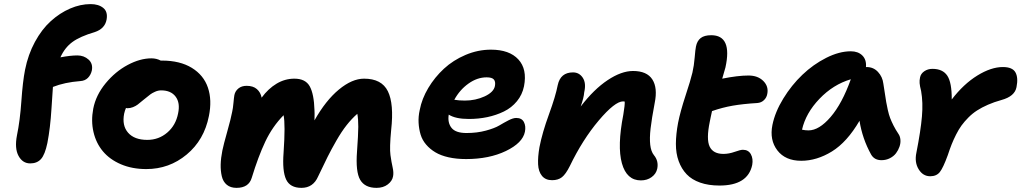

<svg xmlns="http://www.w3.org/2000/svg" viewBox="-20 -825 4937 928"><path d="M126 -35.2Q89.4 -35.2 69.6 -71.5Q49.8 -107.9 62 -170.9Q76.7 -241.7 83.3 -336.2Q89.8 -430.7 101.1 -487.8Q115.7 -561.5 148.9 -622.6Q182.1 -683.6 225.6 -722.9Q269 -762.2 318.8 -783.7Q368.7 -805.2 418 -805.2Q456.5 -805.2 479.2 -786.6Q502 -768.1 495.1 -730Q486.8 -686 438 -669.9Q366.7 -648.9 329.8 -621.8Q293 -594.7 272 -547.9Q320.8 -557.1 354 -557.1Q385.7 -557.1 408 -537.1Q430.2 -517.1 423.8 -483.9Q418.9 -462.9 405 -448.7Q391.1 -434.6 368.2 -433.1Q292 -427.2 235.8 -404.8Q234.4 -393.6 228.8 -300Q223.1 -206.5 209 -133.8Q197.3 -77.6 178.2 -56.4Q159.2 -35.2 126 -35.2Z M687 -7.8Q618.7 -7.8 564.5 -31Q510.3 -54.2 477.3 -93.8Q444.3 -133.3 431.9 -186.8Q419.4 -240.2 430.7 -299.8Q443.4 -365.2 490.5 -422.4Q537.6 -479.5 597.4 -511.2Q657.2 -543 711.9 -543Q736.3 -543 756.8 -532.2H762.7Q849.6 -532.2 907 -497.1Q964.4 -461.9 984.9 -401.6Q1005.4 -341.3 989.7 -264.2Q966.8 -148.4 882.3 -78.1Q797.9 -7.8 687 -7.8ZM580.1 -275.9Q568.8 -218.3 599.1 -183.6Q629.4 -148.9 691.9 -148.9Q747.1 -148.9 788.3 -184.1Q829.6 -219.2 840.8 -276.9Q851.6 -327.6 828.9 -357.9Q806.2 -388.2 758.8 -388.2Q744.1 -388.2 729.5 -381.6Q714.8 -375 706.8 -368.9Q698.7 -362.8 675.8 -344.2Q654.8 -326.7 645.5 -319.6Q636.2 -312.5 622.8 -307.1Q609.4 -301.8 594.7 -301.8Q591.8 -301.8 588.9 -303.2Q583.5 -291 580.1 -275.9Z M1123 83Q1094.2 83 1076.2 68.1Q1058.1 53.2 1052 26.9Q1045.9 0.5 1046.6 -30Q1047.4 -60.5 1054.7 -97.2Q1060.5 -126 1078.4 -189.2Q1096.2 -252.4 1102.1 -284.2Q1106 -300.8 1108.4 -327.6Q1110.8 -354.5 1112.8 -365.2Q1116.7 -384.8 1132.3 -397.5Q1147.9 -410.2 1171.9 -410.2Q1203.6 -410.2 1221.7 -394.3Q1239.7 -378.4 1244.6 -353Q1276.4 -396.5 1316.9 -420.7Q1357.4 -444.8 1402.8 -444.8Q1456.5 -444.8 1477.1 -407.7Q1497.6 -370.6 1500 -292Q1500.5 -284.2 1500.5 -275.6Q1500.5 -267.1 1500.2 -257.6Q1500 -248 1500 -243.2Q1554.2 -339.4 1617.9 -392.1Q1681.6 -444.8 1739.7 -444.8Q1824.7 -444.8 1854.7 -384Q1884.8 -323.2 1870.6 -196.8Q1862.3 -110.4 1867.2 -75.4Q1872.1 -40.5 1877.7 -16.1Q1883.3 8.3 1879.9 26.9Q1876 49.8 1854.2 66.4Q1832.5 83 1799.8 83Q1743.7 83 1720.9 44.2Q1698.2 5.4 1705.6 -92.8Q1711.4 -173.3 1711.7 -211.9Q1711.9 -250.5 1707 -274.9Q1679.7 -251 1655.3 -220Q1630.9 -189 1606.2 -146Q1581.5 -103 1563.7 -67.4Q1545.9 -31.7 1517.6 27.8Q1493.7 83 1437 83Q1381.8 83 1362.8 42.2Q1343.8 1.5 1350.6 -86.9Q1359.9 -224.1 1350.6 -268.1Q1296.4 -212.9 1262.2 -140.4Q1228 -67.9 1196.8 34.2Q1182.6 83 1123 83Z M2232.9 -56.2Q2186 -56.2 2148.2 -64.7Q2110.4 -73.2 2084.2 -88.9Q2058.1 -104.5 2039.6 -126.2Q2021 -147.9 2012.9 -174.6Q2004.9 -201.2 2003.2 -231.4Q2001.5 -261.7 2008.8 -293.9Q2019 -347.7 2050 -399.7Q2081.1 -451.7 2125.7 -492.9Q2170.4 -534.2 2230.2 -559.6Q2290 -585 2353 -585Q2441.9 -585 2485.4 -537.8Q2528.8 -490.7 2512.7 -408.2Q2504.4 -367.2 2478.5 -335.7Q2452.6 -304.2 2415.5 -286.1Q2378.4 -268.1 2335.7 -259Q2293 -250 2246.1 -250Q2181.6 -250 2148.9 -271Q2142.6 -231.9 2162.4 -207Q2182.1 -182.1 2234.9 -182.1Q2285.6 -182.1 2328.1 -193.6Q2370.6 -205.1 2393.1 -218.5Q2415.5 -231.9 2437.7 -243.4Q2460 -254.9 2475.1 -254.9Q2502 -254.9 2512.2 -235.1Q2522.5 -215.3 2517.1 -188Q2506.3 -134.3 2425.3 -95.2Q2344.2 -56.2 2232.9 -56.2ZM2332 -451.2Q2286.6 -451.2 2244.4 -421.1Q2202.1 -391.1 2175.8 -342.8Q2198.2 -338.9 2227.1 -338.9Q2278.3 -338.9 2322.3 -359.1Q2366.2 -379.4 2372.1 -409.2Q2376 -430.7 2366.9 -440.9Q2357.9 -451.2 2332 -451.2Z M3077.6 46.9Q3008.8 46.9 2985.8 -35.9Q2962.9 -118.7 2992.7 -271Q3000.5 -317.9 2999.5 -334Q2998.5 -334 2995.8 -334.5Q2993.2 -335 2991.7 -335Q2952.1 -335 2874 -242.7Q2795.9 -150.4 2734.4 -22.9Q2714.4 17.1 2696 31.5Q2677.7 45.9 2648.4 45.9Q2616.7 45.9 2599.6 25.1Q2582.5 4.4 2580.8 -31Q2579.1 -66.4 2587.4 -113.8Q2601.1 -184.1 2633.3 -272.2Q2665.5 -360.4 2675.8 -414.1Q2689 -475.1 2749.5 -475.1Q2779.8 -475.1 2796.9 -449Q2814 -422.9 2803.7 -378.9Q2801.8 -352.5 2786.6 -310.1Q2850.6 -393.6 2917 -437.7Q2983.4 -481.9 3039.6 -481.9Q3106.9 -481.9 3133.1 -440.9Q3159.2 -399.9 3144.5 -328.1Q3129.9 -251 3124.5 -204.1Q3119.1 -157.2 3122.8 -125Q3126.5 -92.8 3140.6 -75.2Q3164.1 -46.9 3156.7 -9.8Q3151.4 15.1 3129.6 31Q3107.9 46.9 3077.6 46.9Z M3457.5 71.8Q3404.3 71.8 3364 57.6Q3323.7 43.5 3298.8 17.3Q3273.9 -8.8 3260.3 -46.1Q3246.6 -83.5 3246.8 -129.9Q3247.1 -176.3 3257.3 -231Q3268.1 -285.6 3293.2 -362.1Q3318.4 -438.5 3326.7 -474.1Q3334.5 -507.8 3337.6 -547.1Q3340.8 -586.4 3343.8 -600.1Q3349.1 -627.4 3366.7 -641.1Q3384.3 -654.8 3417.5 -654.8Q3520.5 -654.8 3486.3 -499Q3476.6 -462.9 3470.7 -444.8Q3546.4 -460 3597.7 -460Q3643.1 -460 3669.4 -433.6Q3695.8 -407.2 3688.5 -371.1Q3685.5 -353.5 3672.6 -341.1Q3659.7 -328.6 3640.6 -327.1Q3570.3 -322.8 3521.2 -314.2Q3472.2 -305.7 3421.4 -288.1Q3418.9 -278.8 3415.5 -260.7Q3412.1 -242.7 3410.6 -236.8Q3393.1 -152.3 3409.9 -116.7Q3426.8 -81.1 3476.6 -81.1Q3502.9 -81.1 3531 -91.1Q3559.1 -101.1 3570.3 -101.1Q3597.2 -101.1 3609.1 -79.6Q3621.1 -58.1 3615.7 -27.8Q3594.7 71.8 3457.5 71.8Z M3852.5 -47.9Q3775.9 -47.9 3737.3 -98.1Q3698.7 -148.4 3713.4 -221.2Q3726.1 -283.7 3765.9 -348.6Q3805.7 -413.6 3858.2 -463.6Q3910.6 -513.7 3973.4 -545.4Q4036.1 -577.1 4092.3 -577.1Q4127.4 -577.1 4147.9 -556.9Q4168.5 -536.6 4165.5 -501H4168.5Q4201.7 -501 4223.6 -477.3Q4245.6 -453.6 4249.5 -420.9Q4252 -405.3 4256.6 -375.5Q4261.2 -345.7 4263.4 -331.8Q4265.6 -317.9 4271 -293.9Q4276.4 -270 4282.5 -254.2Q4288.6 -238.3 4298.8 -218Q4309.1 -197.8 4322.3 -178.2Q4330.6 -166.5 4332 -149.9Q4333.5 -133.3 4327.6 -116.2Q4321.8 -99.1 4310.8 -84.5Q4299.8 -69.8 4281.2 -60.3Q4262.7 -50.8 4240.2 -50.8Q4206.1 -50.8 4190.4 -78.1Q4147.9 -154.8 4134.3 -241.2Q4074.2 -138.2 4001 -93Q3927.7 -47.9 3852.5 -47.9ZM3887.7 -194.8Q3939 -194.8 3994.6 -259.5Q4050.3 -324.2 4092.3 -441.9Q4006.8 -416.5 3940.7 -347.4Q3874.5 -278.3 3856.4 -198.2Q3872.1 -194.8 3887.7 -194.8Z M4476.1 26.9Q4440.9 26.9 4420.2 -6.8Q4399.4 -40.5 4409.2 -86.9Q4430.2 -193.8 4436 -261.7Q4441.9 -329.6 4432.1 -384.8Q4425.8 -409.7 4424.8 -423.1Q4423.8 -436.5 4426.8 -450.2Q4430.2 -468.8 4447.3 -480.5Q4464.4 -492.2 4486.8 -492.2Q4536.6 -492.2 4558.6 -459.2Q4580.6 -426.3 4580.1 -344.2Q4637.2 -418.9 4703.9 -460Q4770.5 -501 4827.1 -501Q4873.5 -501 4887.9 -475.3Q4902.3 -449.7 4893.1 -403.8Q4884.8 -359.4 4820.8 -341.8Q4785.2 -332 4755.1 -318.8Q4725.1 -305.7 4702.4 -291Q4679.7 -276.4 4660.4 -256.8Q4641.1 -237.3 4627.4 -218.5Q4613.8 -199.7 4601.1 -174.6Q4588.4 -149.4 4579.6 -127.2Q4570.8 -105 4561 -75.2Q4538.6 -13.7 4522.5 6.6Q4506.3 26.9 4476.1 26.9Z"/></svg>

Font: Shantell Sans Bouncy
Style: Bold Italic
Weight: 700
Italic angle: -11.31°
Designer: Stephen Nixon, Anya Danilova, Shantell Martin
Foundry: Arrow Type
Version: Version 1.006;[9816181b4]